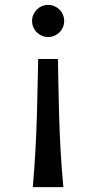

<svg xmlns="http://www.w3.org/2000/svg" viewBox="-20 -563 413 783"><path d="M110.8 -477.5Q110.8 -491.2 116 -503.2Q121.1 -515.1 129.9 -523.9Q138.7 -532.7 150.6 -537.8Q162.6 -543 176.3 -543Q189.9 -543 201.9 -537.8Q213.9 -532.7 222.7 -523.9Q231.4 -515.1 236.6 -503.2Q241.7 -491.2 241.7 -477.5Q241.7 -463.9 236.6 -451.9Q231.4 -439.9 222.7 -431.2Q213.9 -422.4 201.9 -417.2Q189.9 -412.1 176.3 -412.1Q162.6 -412.1 150.6 -417.2Q138.7 -422.4 129.9 -431.2Q121.1 -439.9 116 -451.9Q110.8 -463.9 110.8 -477.5ZM216.3 -322.3Q217.3 -269 218.3 -210.7Q219.2 -152.3 221.2 -87.4Q223.1 -22.5 227.1 49.1Q231 120.6 238.3 200.2H113.8Q120.6 120.6 124.5 49.1Q128.4 -22.5 130.4 -87.4Q132.3 -152.3 133.3 -210.7Q134.3 -269 135.7 -322.3Z"/></svg>

Font: Andika Compact
Style: Regular
Weight: 400
Designer: Victor Gaultney, Annie Olsen, Julie Remington, Don Collingsworth, Eric Hays, Becca Hirsbrunner
Foundry: SIL International
Version: Version 5.000 ; LnSpcTght